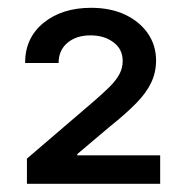

<svg xmlns="http://www.w3.org/2000/svg" viewBox="-20 -825 462 482"><path d="M47.6 -363.6V-426.8L216.3 -571.4Q239.3 -591.3 255.3 -607.2Q271.3 -623.2 279.7 -638.7Q288 -654.1 288 -671.9Q288 -701.7 264.7 -718.9Q241.5 -736.2 207.4 -736.2Q171.2 -736.2 149.1 -717.3Q127.1 -698.5 127.1 -666.9H43Q43 -730.1 89.5 -767.8Q136 -805.4 208.8 -805.4Q257.8 -805.4 294.4 -788Q331 -770.6 351.4 -740.8Q371.8 -710.9 371.8 -673.3Q371.8 -643.5 359.7 -617.9Q347.7 -592.3 322.1 -566.1Q296.5 -539.8 256.4 -507.8L174 -438.2V-435H382.1V-363.6Z"/></svg>

Font: InterMG Medium
Style: Regular
Weight: 500
Designer: Rasmus Andersson
Foundry: rsms
Version: Version 3.019;December 26, 2023;FontCreator 15.0.0.2955 64-b